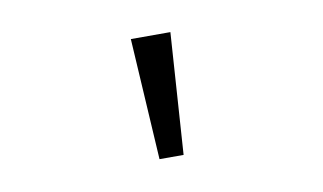

<svg xmlns="http://www.w3.org/2000/svg" viewBox="-42 -775 699 416"><g transform="rotate(-10 308.0 -566.5)"><path d="M280 -433 264 -700H351L333 -433Z"/></g></svg>

Font: Overpass Mono Light Light
Style: Regular
Weight: 300
Monospace: yes
Version: Version 4.000